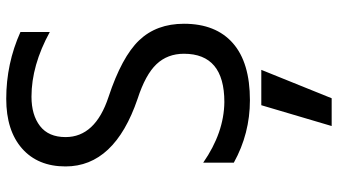

<svg xmlns="http://www.w3.org/2000/svg" viewBox="-246 -536 1047 594"><g transform="rotate(-90 277.0 -238.5)"><path d="M249 46.9H358.4L270.5 264.6H184.6ZM150.4 -558.6Q150.4 -466.8 274.4 -425.8Q398.4 -384.8 449.7 -331.1Q501 -277.3 501 -192.4Q501 -93.8 440.9 -41Q380.9 11.7 264.6 11.7Q161.1 11.7 71.3 -38.1V-132.8Q164.1 -68.4 258.8 -67.4Q408.2 -67.4 408.2 -192.4Q408.2 -243.2 376 -277.3Q343.8 -311.5 268.6 -335.9Q59.6 -407.2 59.6 -558.6Q59.6 -644.5 115.2 -693.4Q170.9 -742.2 268.6 -742.2Q377.9 -742.2 475.6 -698.2V-607.4Q372.1 -664.1 275.4 -664.1Q218.8 -664.1 184.6 -637.7Q150.4 -611.3 150.4 -558.6Z"/></g></svg>

Font: irohakakuC Regular
Style: Regular
Weight: 400
Designer: [Source Han Sans]
Ryoko NISHIZUKA Ë•øÂ°öÊ∂ºÂ≠ê (kana & ideographs); Paul D. Hunt (Latin, Greek & Cyrillic); Wenlong ZHAN
Version: Version 1.001.20160904